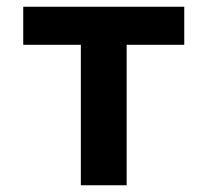

<svg xmlns="http://www.w3.org/2000/svg" viewBox="-20 -550 616 570"><path d="M220 0H356V-417H527V-530H49V-417H220Z"/></svg>

Font: Iosevka Sparkle Extrabold
Style: Regular
Weight: 800
Designer: Belleve Invis
Foundry: Belleve Invis
Version: Version 4.5.0; ttfautohint (v1.8.3)